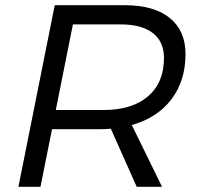

<svg xmlns="http://www.w3.org/2000/svg" viewBox="-20 -720 763 740"><path d="M407 -224Q388.5 -222 364 -222H180.5L136 0H51L191 -700H459.5Q573.5 -700 634.2 -650.8Q695 -601.5 695 -511.5Q695 -409 640.8 -337.5Q586.5 -266 488 -238L604.5 0H507ZM261 -626 195 -296H379Q489 -296 550.5 -348.8Q612 -401.5 612 -496.5Q612 -559.5 568.8 -592.8Q525.5 -626 445 -626Z"/></svg>

Font: Argentum Sans Light
Style: Italic
Weight: 300
Italic angle: -11.3°
Designer: Julieta Ulanovsky (font), Owen Earl (portions from Jones font), Cristiano Sobral (main changes and remaster)
Foundry: Julieta Ulanovsky (font), Owen Earl (portions from Jones font), Cristiano Sobral (main changes and remaster)
Version: Version 3.127